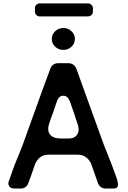

<svg xmlns="http://www.w3.org/2000/svg" viewBox="-20 -1093 740 1113"><path d="M518.6 -1045.9V-1025.4Q518.6 -1014.6 510.3 -1006.3Q502 -998 490.2 -998H210Q198.2 -998 190.4 -1006.3Q182.6 -1014.6 182.6 -1025.4V-1045.9Q182.6 -1056.6 190.4 -1064.9Q198.2 -1073.2 210 -1073.2H490.2Q502 -1073.2 510.3 -1064.9Q518.6 -1056.6 518.6 -1045.9ZM347.7 -803.7Q319.3 -803.7 299.8 -822.3Q280.3 -840.8 280.3 -867.2Q280.3 -893.6 299.8 -912.1Q319.3 -930.7 347.7 -930.7Q375 -930.7 394.5 -912.1Q414.1 -893.6 414.1 -867.2Q414.1 -840.8 394.5 -822.3Q375 -803.7 347.7 -803.7ZM422.9 -694.3Q437.5 -653.3 461.9 -585.9Q496.1 -493.2 517.6 -431.6Q572.3 -280.3 583 -251Q591.8 -228.5 606.4 -192.4Q621.1 -156.2 627.9 -137.7Q647.5 -83 662.1 -43.9H660.2Q664.1 -33.2 664.1 -24.4Q664.1 -18.6 662.1 -12.7Q658.2 0 636.7 0H591.8Q577.1 0 564.5 -8.8Q552.7 -17.6 547.9 -31.2Q541 -48.8 530.3 -81.1Q529.3 -83 522.5 -103.5Q515.6 -124 511.7 -133.8Q502 -164.1 480.5 -179.7Q460 -196.3 432.6 -196.3H259.8Q231.4 -196.3 210.9 -179.7Q191.4 -164.1 181.6 -136.7Q171.9 -109.4 163.1 -83Q146.5 -38.1 144.5 -32.2Q139.6 -17.6 127.9 -8.8Q116.2 0 100.6 0H64.5Q42 0 33.2 -13.7Q28.3 -22.5 28.3 -31.2Q28.3 -37.1 31.2 -43Q39.1 -64.5 64.5 -136.7Q71.3 -153.3 86.4 -189.5Q101.6 -225.6 110.4 -250Q155.3 -376 170.9 -418Q212.9 -533.2 227.5 -575.2Q240.2 -608.4 252.9 -643.6Q264.6 -675.8 271.5 -694.3Q276.4 -709 288.1 -717.8Q300.8 -726.6 315.4 -726.6H377.9Q392.6 -726.6 405.3 -717.8Q417 -709 422.9 -694.3ZM294.9 -295.9Q306.6 -290 347.7 -290Q387.7 -289.1 400.4 -293Q421.9 -299.8 431.6 -320.3Q441.4 -342.8 428.7 -377Q418 -411.1 408.2 -439.5Q401.4 -458 385.7 -503.9Q373 -538.1 346.7 -538.1Q320.3 -538.1 308.6 -502Q298.8 -472.7 287.1 -438.5Q274.4 -406.2 265.6 -377.9Q254.9 -347.7 262.7 -326.2Q270.5 -304.7 294.9 -295.9Z"/></svg>

Font: DeepSea
Style: Medium
Weight: 500
Designer: Stem
Version: Version 3.019;git-0a5106e0b